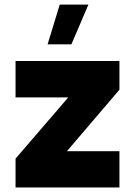

<svg xmlns="http://www.w3.org/2000/svg" viewBox="-20 -823 597 843"><path d="M242.2 -802.7H368.2L293.5 -628.4H189ZM48.3 -395.5V-555.2H504.4V-429.2L273.9 -159.2H504.4V0H48.3V-126.5L279.8 -395.5Z"/></svg>

Font: Estedad-FD Black
Style: Regular
Weight: 900
Designer: Amin Abedi
Version: Version 7.3